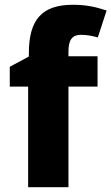

<svg xmlns="http://www.w3.org/2000/svg" viewBox="-20 -785 467 805"><path d="M389 -422V-549H267V-569C267 -618 283 -639 319 -639C346 -639 370 -634 390 -628L427 -741C382 -756 340 -765 286 -765C157 -765 101 -704 101 -562V-548L21 -505V-422H98V0H267V-422Z"/></svg>

Font: Noto Sans Thai Looped ExtraBold
Style: Regular
Weight: 800
Designer: Cadson Demak Team
Foundry: Cadson Demak Co., Ltd.
Version: Version 1.001